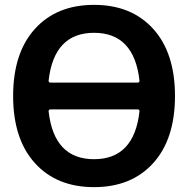

<svg xmlns="http://www.w3.org/2000/svg" viewBox="-20 -760 774 790"><path d="M188 -310Q180 -310 180 -302Q202 -105 367 -105Q532 -105 554 -302Q554 -310 546 -310ZM180 -428Q180 -420 188 -420H546Q554 -420 554 -428Q532 -625 367 -625Q202 -625 180 -428ZM610.5 -89Q521 10 367 10Q213 10 123.5 -89Q34 -188 34 -365Q34 -542 123.5 -641Q213 -740 367 -740Q521 -740 610.5 -641Q700 -542 700 -365Q700 -188 610.5 -89Z"/></svg>

Font: Rounded Mplus 1c Bold
Style: Bold
Weight: 700
Version: Version 1.059.20150529